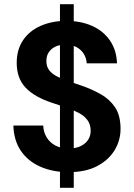

<svg xmlns="http://www.w3.org/2000/svg" viewBox="-20 -812 642 919"><path d="M267 87V-792H333V87ZM309 12Q233 12 173.5 -14Q114 -40 80 -90Q46 -140 44 -211H187Q188 -180 203 -155Q218 -130 245 -115.5Q272 -101 309 -101Q340 -101 363.5 -111.5Q387 -122 400.5 -141Q414 -160 414 -186Q414 -216 399 -236.5Q384 -257 358 -271Q332 -285 299 -296.5Q266 -308 229 -320Q146 -347 103 -392Q60 -437 60 -511Q60 -574 90 -619Q120 -664 174 -688Q228 -712 297 -712Q368 -712 422 -687.5Q476 -663 507 -617Q538 -571 540 -509H395Q394 -532 382 -552.5Q370 -573 348 -585.5Q326 -598 295 -598Q269 -599 248 -590Q227 -581 214.5 -563.5Q202 -546 202 -520Q202 -495 214 -478Q226 -461 248.5 -448.5Q271 -436 300.5 -425.5Q330 -415 365 -404Q418 -386 461.5 -361.5Q505 -337 531 -298Q557 -259 557 -195Q557 -140 528.5 -93Q500 -46 445 -17Q390 12 309 12Z"/></svg>

Font: DM Sans 18pt
Style: Bold
Weight: 700
Designer: Colophon Foundry, Jonny Pinhorn
Foundry: Colophon Foundry
Version: Version 4.004;gftools[0.9.30]